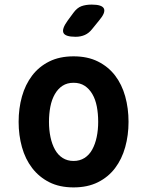

<svg xmlns="http://www.w3.org/2000/svg" viewBox="-20 -805 640 835"><path d="M300 10Q239 10 194.5 -12.5Q150 -35 120 -74Q90 -113 75.5 -165Q61 -217 61 -275Q61 -334 75.5 -385.5Q90 -437 119.5 -476Q149 -515 194 -537.5Q239 -560 300 -560Q361 -560 406 -537.5Q451 -515 480.5 -476.5Q510 -438 524.5 -386Q539 -334 539 -275Q539 -217 524.5 -165Q510 -113 480.5 -74Q451 -35 406 -12.5Q361 10 300 10ZM300 -105Q327 -105 347.5 -118Q368 -131 381 -154.5Q394 -178 400.5 -209Q407 -240 407 -275Q407 -311 401 -342Q395 -373 381.5 -396Q368 -419 348 -432Q328 -445 300 -445Q272 -445 252 -432Q232 -419 218.5 -395.5Q205 -372 199 -341Q193 -310 193 -275Q193 -240 199.5 -209Q206 -178 219 -154.5Q232 -131 252.5 -118Q273 -105 300 -105ZM309 -645Q264 -645 256 -662Q248 -679 274 -715L299 -749Q315 -771 334 -778Q353 -785 379 -785Q424 -785 432 -767.5Q440 -750 411 -716L381 -679Q367 -661 349 -653Q331 -645 309 -645Z"/></svg>

Font: Maple Mono
Style: Bold
Weight: 700
Monospace: yes
Designer: subframe7536
Version: Version 7.200